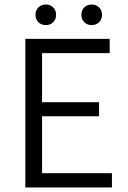

<svg xmlns="http://www.w3.org/2000/svg" viewBox="-20 -829 564 849"><path d="M92 0V-657H465V-594H166V-377H418V-315H166V-63H475V0ZM385 -718Q366 -718 353 -730.5Q340 -743 340 -764Q340 -784 353 -796.5Q366 -809 385 -809Q405 -809 418 -796.5Q431 -784 431 -764Q431 -743 418 -730.5Q405 -718 385 -718ZM183 -718Q163 -718 150 -730.5Q137 -743 137 -764Q137 -784 150 -796.5Q163 -809 183 -809Q202 -809 215 -796.5Q228 -784 228 -764Q228 -743 215 -730.5Q202 -718 183 -718Z"/></svg>

Font: Assistant
Style: Regular
Weight: 400
Designer: Hebrew By Ben Nathan, Latin by Paul Hunt
Version: Version 3.000